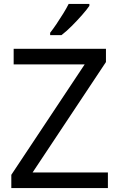

<svg xmlns="http://www.w3.org/2000/svg" viewBox="-20 -964 612 984"><path d="M533 0H38V-68L414 -634H50V-714H523V-646L147 -80H533ZM438 -934Q426 -916 401 -887.5Q376 -859 347.5 -830.5Q319 -802 295 -784H237V-796Q252 -815 269.5 -841Q287 -867 304 -894.5Q321 -922 332 -944H438Z"/></svg>

Font: Noto Sans Symbols 2
Style: Regular
Weight: 400
Designer: Monotype Design Team
Foundry: Monotype Imaging Inc.
Version: Version 2.008; ttfautohint (v1.8.4.7-5d5b)